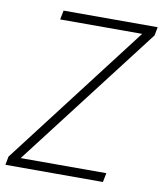

<svg xmlns="http://www.w3.org/2000/svg" viewBox="-83 -765 705 830"><g transform="rotate(10 269.5 -350.0)"><path d="M-3 0 4 -37 481 -660H121L129 -700H542L535 -663L57 -40H433L425 0Z"/></g></svg>

Font: DM Sans 16pt ExtraLight
Style: Italic
Weight: 250
Italic angle: -10°
Version: Version 4.004;gftools[0.9.30]